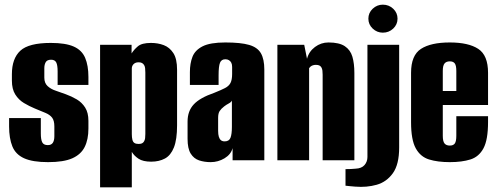

<svg xmlns="http://www.w3.org/2000/svg" viewBox="-20 -687 2132 823"><path d="M186 8Q120 8 83.5 -8.5Q47 -25 33 -59.5Q19 -94 19 -145V-181H155V-115Q155 -89 161 -77Q167 -65 185 -65Q200 -65 206.5 -75Q213 -85 213 -103V-145Q213 -170 203.5 -182.5Q194 -195 175 -203Q156 -211 129 -222Q105 -232 82.5 -245.5Q60 -259 45.5 -282Q31 -305 31 -341V-369Q31 -436 67 -469.5Q103 -503 198 -503Q261 -503 296 -487.5Q331 -472 345 -439Q359 -406 359 -357V-323H227V-381Q227 -408 221 -419.5Q215 -431 199 -431Q182 -431 176 -420.5Q170 -410 170 -395V-354Q170 -331 184 -318Q198 -305 219.5 -298Q241 -291 262 -283Q287 -274 309 -261Q331 -248 345 -226Q359 -204 359 -169V-136Q359 -89 343 -57Q327 -25 290 -8.5Q253 8 186 8Z M409 116V-495H544V-458Q554 -474 571 -488.5Q588 -503 627 -503Q657 -503 682 -493.5Q707 -484 723 -459.5Q739 -435 739 -388V-150Q739 -89 725.5 -55Q712 -21 687 -7.5Q662 6 628 6Q593 6 574 -6.5Q555 -19 545 -36V116ZM574 -70Q583 -70 588.5 -72.5Q594 -75 597.5 -81Q601 -87 602 -94.5Q603 -102 603 -113V-376Q603 -387 602 -395Q601 -403 597.5 -408.5Q594 -414 588.5 -417Q583 -420 574 -420Q566 -420 560.5 -417.5Q555 -415 551.5 -411Q548 -407 546.5 -402.5Q545 -398 545 -394V-112Q545 -98 547.5 -88Q550 -78 556.5 -74Q563 -70 574 -70Z M883 8Q856 8 833.5 0.5Q811 -7 797.5 -28.5Q784 -50 784 -92V-166Q784 -211 810.5 -239.5Q837 -268 898 -289Q928 -301 944.5 -309.5Q961 -318 968 -331.5Q975 -345 975 -370V-400Q975 -411 971.5 -418Q968 -425 961.5 -429Q955 -433 946 -433Q929 -433 923 -418Q917 -403 917 -365V-323H794V-378Q794 -415 805 -443.5Q816 -472 848.5 -488.5Q881 -505 946 -505Q1012 -505 1048 -494.5Q1084 -484 1098.5 -458.5Q1113 -433 1113 -389V0H977V-52Q970 -25 942.5 -8.5Q915 8 883 8ZM943 -81Q962 -81 968 -96.5Q974 -112 974 -143V-256Q971 -249 960.5 -243.5Q950 -238 941 -231Q928 -221 921.5 -211Q915 -201 915 -182V-126Q915 -111 918 -101Q921 -91 927 -86Q933 -81 943 -81Z M1169 0V-495H1284L1296 -435Q1304 -466 1330 -485.5Q1356 -505 1388 -505Q1434 -505 1458 -489Q1482 -473 1490.5 -444Q1499 -415 1499 -374V0H1363V-367Q1363 -377 1362 -384.5Q1361 -392 1358 -397.5Q1355 -403 1349.5 -406Q1344 -409 1334 -409Q1327 -409 1321 -407Q1315 -405 1311 -401.5Q1307 -398 1305 -395V0Z M1503 113Q1495 112 1480 111Q1465 110 1461 109V38Q1470 38 1483.5 37.5Q1497 37 1504 36Q1530 35 1542.5 20.5Q1555 6 1555 -14V-495H1691V-55Q1691 18 1664 55.5Q1637 93 1594.5 105Q1552 117 1503 113ZM1621 -547Q1596 -547 1577.5 -564.5Q1559 -582 1559 -607Q1559 -632 1577.5 -649.5Q1596 -667 1621 -667Q1647 -667 1665.5 -649.5Q1684 -632 1684 -607Q1684 -582 1665.5 -564.5Q1647 -547 1621 -547Z M1908 8Q1856 8 1819 -3.5Q1782 -15 1762 -51.5Q1742 -88 1742 -163V-375Q1742 -450 1784.5 -477.5Q1827 -505 1908 -505Q1988 -505 2030 -477.5Q2072 -450 2072 -375V-237H1878V-105Q1878 -81 1885.5 -72Q1893 -63 1908 -63Q1923 -63 1929.5 -72Q1936 -81 1936 -105V-189H2072V-164Q2072 -88 2052.5 -51.5Q2033 -15 1996.5 -3.5Q1960 8 1908 8ZM1878 -297H1936V-383Q1936 -406 1929.5 -415Q1923 -424 1908 -424Q1893 -424 1885.5 -415Q1878 -406 1878 -383Z"/></svg>

Font: Alumni Sans ExtraBold
Style: Regular
Weight: 800
Designer: Robert E. Leuschke
Foundry: Robert E. Leuschke
Version: Version 1.018